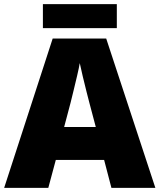

<svg xmlns="http://www.w3.org/2000/svg" viewBox="-20 -902 766 922"><path d="M515 0 480 -134H248L212 0H0L233 -717H490L726 0ZM409 -409Q404 -428 395 -463.5Q386 -499 377 -537Q368 -575 363 -599Q359 -575 350.5 -539Q342 -503 333.5 -468Q325 -433 319 -409L288 -292H440ZM541 -882V-767H186V-882Z"/></svg>

Font: Noto Sans Georgian Black
Style: Regular
Weight: 900
Designer: Monotype Design Team, Akaki Razmadze
Foundry: Google LLC
Version: Version 2.005; ttfautohint (v1.8.4.7-5d5b)